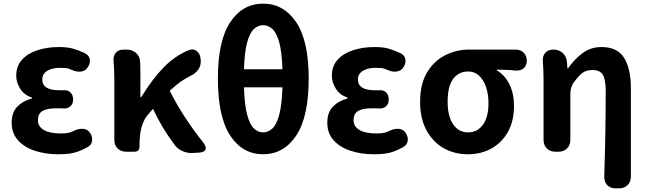

<svg xmlns="http://www.w3.org/2000/svg" viewBox="-20 -832 3553 1053"><path d="M299 14Q228 14 170 -5.5Q112 -25 78 -63.5Q44 -102 44 -158Q44 -216 75 -247.5Q106 -279 155 -292V-297Q112 -311 90.5 -346Q69 -381 69 -416Q69 -470 101 -505Q133 -540 186.5 -557Q240 -574 302 -574Q352 -574 381.5 -565Q411 -556 444 -541Q466 -531 471.5 -510Q477 -489 464 -467Q452 -446 431.5 -441Q411 -436 388 -443Q369 -451 356 -455.5Q343 -460 309 -460Q266 -460 239 -443.5Q212 -427 212 -396Q212 -337 305 -337Q313 -337 319 -337Q325 -337 329 -337Q352 -339 366.5 -325Q381 -311 381 -286Q381 -263 366.5 -249.5Q352 -236 329 -237Q323 -238 310 -238Q297 -238 287 -238Q237 -238 212.5 -223Q188 -208 188 -173Q188 -138 220.5 -119Q253 -100 314 -100Q343 -100 359.5 -104.5Q376 -109 398 -120Q421 -128 442 -124.5Q463 -121 476 -100Q489 -78 484.5 -56.5Q480 -35 458 -24Q432 -10 409.5 -1.5Q387 7 361.5 10.5Q336 14 299 14Z M1037 7Q1008 9 979.5 -4Q951 -17 935 -41Q916 -67 898.5 -93Q881 -119 862 -152.5Q843 -186 819 -235L799 -212Q769 -180 757 -137Q745 -94 745 -33V-28Q745 0 717 0H672Q643 0 625 -18Q607 -36 607 -64V-393Q607 -426 606 -447Q605 -468 603 -496Q600 -525 615 -542.5Q630 -560 659 -560H675Q704 -560 725 -542.5Q746 -525 748 -496Q749 -488 749.5 -465Q750 -442 750 -423V-300H755Q818 -402 878.5 -463.5Q939 -525 1013 -556Q1039 -567 1058.5 -552.5Q1078 -538 1080 -509L1081 -501Q1083 -472 1067 -450Q1051 -428 1025 -416Q995 -401 970 -383.5Q945 -366 911 -334Q952 -253 998 -183.5Q1044 -114 1095 -50Q1113 -27 1107 -12Q1101 3 1072 5Z M1423 14Q1310 14 1242.5 -88.5Q1175 -191 1175 -402Q1175 -608 1242.5 -710Q1310 -812 1423 -812Q1536 -812 1604.5 -710Q1673 -608 1673 -402Q1673 -191 1604.5 -88.5Q1536 14 1423 14ZM1423 -106Q1451 -106 1474 -127.5Q1497 -149 1511.5 -203Q1526 -257 1529 -353H1318Q1321 -257 1335.5 -203Q1350 -149 1372.5 -127.5Q1395 -106 1423 -106ZM1318 -452H1529Q1526 -547 1511.5 -599.5Q1497 -652 1474 -673Q1451 -694 1423 -694Q1395 -694 1372.5 -673Q1350 -652 1335.5 -599.5Q1321 -547 1318 -452Z M2030 14Q1959 14 1901 -5.5Q1843 -25 1809 -63.5Q1775 -102 1775 -158Q1775 -216 1806 -247.5Q1837 -279 1886 -292V-297Q1843 -311 1821.5 -346Q1800 -381 1800 -416Q1800 -470 1832 -505Q1864 -540 1917.5 -557Q1971 -574 2033 -574Q2083 -574 2112.5 -565Q2142 -556 2175 -541Q2197 -531 2202.5 -510Q2208 -489 2195 -467Q2183 -446 2162.5 -441Q2142 -436 2119 -443Q2100 -451 2087 -455.5Q2074 -460 2040 -460Q1997 -460 1970 -443.5Q1943 -427 1943 -396Q1943 -337 2036 -337Q2044 -337 2050 -337Q2056 -337 2060 -337Q2083 -339 2097.5 -325Q2112 -311 2112 -286Q2112 -263 2097.5 -249.5Q2083 -236 2060 -237Q2054 -238 2041 -238Q2028 -238 2018 -238Q1968 -238 1943.5 -223Q1919 -208 1919 -173Q1919 -138 1951.5 -119Q1984 -100 2045 -100Q2074 -100 2090.5 -104.5Q2107 -109 2129 -120Q2152 -128 2173 -124.5Q2194 -121 2207 -100Q2220 -78 2215.5 -56.5Q2211 -35 2189 -24Q2163 -10 2140.5 -1.5Q2118 7 2092.5 10.5Q2067 14 2030 14Z M2545 14Q2473 14 2414 -19Q2355 -52 2319.5 -116.5Q2284 -181 2284 -273Q2284 -371 2322 -434.5Q2360 -498 2421.5 -529Q2483 -560 2552 -560H2808Q2835 -560 2852 -543Q2869 -526 2869 -499Q2869 -472 2852 -457.5Q2835 -443 2808 -445Q2792 -447 2779.5 -447.5Q2767 -448 2751 -449Q2735 -450 2705 -450V-446Q2749 -420 2774 -369.5Q2799 -319 2799 -251Q2799 -169 2766 -109.5Q2733 -50 2676 -18Q2619 14 2545 14ZM2547 -106Q2598 -106 2628.5 -148Q2659 -190 2659 -266Q2659 -314 2646 -353.5Q2633 -393 2608 -416.5Q2583 -440 2547 -440Q2497 -440 2466 -400.5Q2435 -361 2435 -273Q2435 -194 2465.5 -150Q2496 -106 2547 -106Z M3356 201Q3327 201 3310 183Q3293 165 3294 136Q3298 13 3300 -107.5Q3302 -228 3302 -331Q3302 -396 3286 -422Q3270 -448 3230 -448Q3196 -448 3175.5 -433Q3155 -418 3129 -383Q3119 -371 3113.5 -353Q3108 -335 3108 -319V-65Q3108 -36 3090 -18Q3072 0 3043 0H3026Q2997 0 2979 -18Q2961 -36 2961 -65V-393Q2961 -426 2960 -446.5Q2959 -467 2957 -496Q2955 -525 2970.5 -542.5Q2986 -560 3016 -560Q3045 -560 3065 -542.5Q3085 -525 3089 -496L3092 -457H3095Q3133 -510 3177 -542Q3221 -574 3279 -574Q3366 -574 3403 -514.5Q3440 -455 3440 -349V136Q3440 165 3422 183Q3404 201 3375 201Z"/></svg>

Font: Chiron GoRound TC
Style: Bold
Weight: 700
Designer: Ryoko NISHIZUKA 西塚涼子 (kana, bopomofo & ideographs); Paul D. Hunt (Latin, Greek & Cyrillic); Sandoll Communications 산돌커뮤니
Foundry: Adobe
Version: Version 1.000;hotconv 1.1.1;makeotfexe 2.6.0